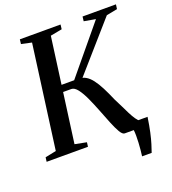

<svg xmlns="http://www.w3.org/2000/svg" viewBox="-163 -863 1031 1148"><g transform="rotate(-20 352.0 -289.0)"><path d="M543 164.5Q545.5 147 547.5 125.2Q549.5 103.5 550.8 80.8Q552 58 552 37Q552 16 550 0L510.5 -46.5H654.5Q646.5 7.5 637.8 47.2Q629 87 620.2 115.2Q611.5 143.5 604 164.5ZM492.5 0Q478.5 0 463.5 -25.8Q448.5 -51.5 432 -92.5Q415.5 -133.5 397.8 -179.2Q380 -225 361.2 -266Q342.5 -307 322.8 -332.8Q303 -358.5 283 -358.5H191L196 -402H317L564.5 -701L491 -714L494.5 -743H707L703 -714L633.5 -700.5L337.5 -363L341.5 -400.5Q368 -402.5 389.2 -390.5Q410.5 -378.5 429.2 -354Q448 -329.5 466.5 -293.5Q485 -257.5 505 -210.5Q517.5 -187 530.5 -159.8Q543.5 -132.5 556.2 -107.2Q569 -82 581.5 -63.8Q594 -45.5 604.5 -39.5L646 -28.5L643 0ZM-4.5 0 -1 -27.5 69 -42 157.5 -700 92 -714 95.5 -743H354.5L351 -714L277 -700L188 -42L262 -27.5L258.5 0Z"/></g></svg>

Font: Merriweather 96pt Medium
Style: Italic
Weight: 500
Italic angle: -7.8°
Version: Version 2.101